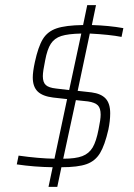

<svg xmlns="http://www.w3.org/2000/svg" viewBox="-20 -716 520 744"><path d="M328 -586 281 -364 335 -358Q372 -353 389.5 -334Q407 -315 407 -277Q407 -248 400 -214Q386 -153 367.5 -122.5Q349 -92 315.5 -80Q282 -68 218 -68L202 8H168L184 -68Q112 -69 45 -79L52 -113Q130 -102 191 -101L240 -332L186 -338Q145 -343 126 -361.5Q107 -380 107 -416Q107 -438 115 -475Q128 -535 146 -564.5Q164 -594 199 -606Q234 -618 302 -619L318 -696H352L336 -619Q402 -617 458 -607L451 -573Q405 -582 328 -586ZM248 -367 295 -586Q244 -585 217.5 -576.5Q191 -568 177 -546.5Q163 -525 155 -482Q146 -439 146 -421Q146 -397 157.5 -386.5Q169 -376 197 -373ZM274 -328 225 -101Q273 -101 299 -111Q325 -121 339 -144.5Q353 -168 362 -215Q370 -253 370 -272Q370 -297 359 -308Q348 -319 321 -323Z"/></svg>

Font: Saira Semi Condensed Thin
Style: Italic
Weight: 100
Width: 4
Italic angle: -12°
Designer: Hector Gatti with collaboration of the Omnibus-Type team
Foundry: Omnibus-Type
Version: Version 1.001; ttfautohint (v1.8)